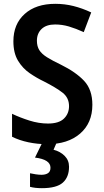

<svg xmlns="http://www.w3.org/2000/svg" viewBox="-20 -744 542 1004"><path d="M463 -196Q463 -101 399 -45.5Q335 10 226 10Q176 10 128.5 0Q81 -10 43 -29V-149Q85 -129 134 -113.5Q183 -98 231 -98Q288 -98 314.5 -124Q341 -150 341 -189Q341 -233 307 -259.5Q273 -286 210 -318Q172 -336 135 -361.5Q98 -387 74 -427Q50 -467 50 -528Q50 -618 109 -671Q168 -724 269 -724Q318 -724 364 -712.5Q410 -701 457 -679L418 -576Q376 -595 340.5 -605.5Q305 -616 268 -616Q222 -616 197.5 -592.5Q173 -569 173 -531Q173 -502 185.5 -482Q198 -462 226 -444.5Q254 -427 298 -406Q377 -367 420 -321Q463 -275 463 -196ZM341 128Q341 182 308.5 211Q276 240 199 240Q163 240 137 233V162Q150 165 167 167.5Q184 170 197 170Q218 170 231 161.5Q244 153 244 133Q244 90 163 80L202 0H277L260 39Q295 48 318 71Q341 94 341 128Z"/></svg>

Font: Noto Sans Gurmukhi UI SemiCondensed SemiBold
Style: Regular
Weight: 600
Width: 4
Designer: Jelle Bosma - Monotype Design Team
Foundry: Monotype Imaging Inc.
Version: Version 2.004; ttfautohint (v1.8.4.7-5d5b)